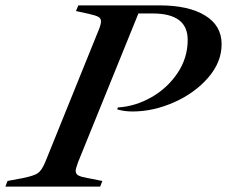

<svg xmlns="http://www.w3.org/2000/svg" viewBox="-73 -693 843 713"><path d="M-45 -21 13 -32Q53 -40 67.5 -50Q82 -60 95 -91L292 -578Q302 -601 302 -614Q302 -625 292 -630.5Q282 -636 255 -642L209 -652L218 -673H520Q627 -673 688.5 -635.5Q750 -598 750 -529Q750 -462 700 -404.5Q650 -347 573 -313Q496 -279 419 -279Q388 -279 362 -287L365 -294Q430 -298 489.5 -332Q549 -366 586.5 -422Q624 -478 624 -545Q624 -643 494 -643H441L217 -91Q208 -66 208 -59Q208 -47 218 -41.5Q228 -36 251 -32L307 -21L299 0H-53Z"/></svg>

Font: Ibarra Real Nova
Style: Italic
Weight: 400
Italic angle: -22°
Designer: Jose Maria Ribagorda & Octavio Pardo
Foundry: Octavio Pardo
Version: Version 1.014